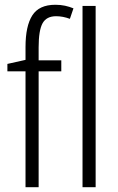

<svg xmlns="http://www.w3.org/2000/svg" viewBox="-20 -785 494 805"><path d="M237 -486H142V0H87V-486H11V-517L87 -534V-588Q87 -676 115.5 -720.5Q144 -765 212 -765Q234 -765 252.5 -761Q271 -757 288 -750L273 -706Q244 -717 215 -717Q175 -717 158.5 -687.5Q142 -658 142 -586V-532H237ZM381 0H326V-760H381Z"/></svg>

Font: Noto Sans Condensed Light
Style: Regular
Weight: 300
Width: 3
Designer: Monotype Design Team
Foundry: Monotype Imaging Inc.
Version: Version 2.013; ttfautohint (v1.8.4.7-5d5b)